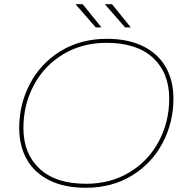

<svg xmlns="http://www.w3.org/2000/svg" viewBox="-20 -887 876 910"><path d="M71 -280Q71 -393 122 -490Q173 -587 267.5 -645Q362 -703 487 -703Q587 -703 658 -668Q729 -633 765.5 -569Q802 -505 802 -420Q802 -307 751 -210Q700 -113 605.5 -55Q511 3 386 3Q286 3 215 -32Q144 -67 107.5 -131Q71 -195 71 -280ZM782 -420Q782 -541 705.5 -612.5Q629 -684 485 -684Q369 -684 279 -629.5Q189 -575 140 -482.5Q91 -390 91 -280Q91 -159 167.5 -87.5Q244 -16 388 -16Q504 -16 594 -70.5Q684 -125 733 -217.5Q782 -310 782 -420ZM338 -867H372L461 -757H434ZM477 -867H511L600 -757H573Z"/></svg>

Font: Montserrat Alternates Thin
Style: Italic
Weight: 250
Italic angle: -11.3°
Designer: Julieta Ulanovsky
Foundry: Julieta Ulanovsky
Version: Version 7.200